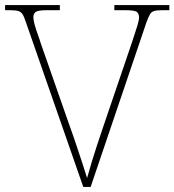

<svg xmlns="http://www.w3.org/2000/svg" viewBox="-20 -734 685 754"><path d="M82 -646Q75 -668 68.5 -678Q62 -688 51 -691Q40 -694 17 -694H0V-714H215V-694H166Q129 -694 120 -687Q111 -680 111 -666Q111 -655 116.5 -635.5Q122 -616 129 -597Q136 -578 139 -567L252 -244Q268 -200 280 -163.5Q292 -127 302.5 -96Q313 -65 322 -35Q331 -67 340 -97Q349 -127 360.5 -162Q372 -197 388 -244L498 -567Q501 -577 507.5 -596Q514 -615 520 -635Q526 -655 526 -666Q526 -680 517.5 -687Q509 -694 471 -694H429V-714H645V-694H620Q597 -694 586 -691Q575 -688 569 -678Q563 -668 555 -646L336 0H307Z"/></svg>

Font: Noto Serif Ethiopic Thin
Style: Regular
Weight: 250
Version: Version 2.102